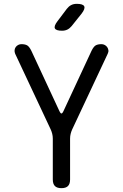

<svg xmlns="http://www.w3.org/2000/svg" viewBox="-20 -970 640 1000"><path d="M300 10Q277 10 266 -1Q255 -12 255 -35V-248Q255 -261 252 -273Q249 -285 244 -296L59 -690Q55 -700 56 -709Q57 -718 62 -725Q67 -732 75 -736Q83 -740 91 -740Q110 -740 121 -734Q132 -728 143 -706L290 -390Q295 -379 300 -379Q305 -379 310 -390L457 -706Q468 -728 479 -734Q490 -740 509 -740Q517 -740 525 -736Q533 -732 538 -725Q543 -718 544.5 -709Q546 -700 541 -690L356 -296Q351 -285 348 -273Q345 -261 345 -248V-35Q345 -12 334 -1Q323 10 300 10ZM303 -810Q272 -810 266 -822Q260 -834 279 -859L328 -924Q338 -937 350.5 -943.5Q363 -950 380 -950Q412 -950 418.5 -937.5Q425 -925 405 -899L353 -834Q343 -822 331 -816Q319 -810 303 -810Z"/></svg>

Font: Maple Mono NF CN
Style: Regular
Weight: 400
Monospace: yes
Designer: subframe7536
Version: Version 7.000